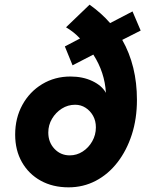

<svg xmlns="http://www.w3.org/2000/svg" viewBox="-20 -794 624 823"><path d="M274 9Q206 9 154.5 -19.5Q103 -48 74 -99Q45 -150 45 -217Q45 -288 76 -344.5Q107 -401 161 -433.5Q215 -466 282 -466Q335 -466 376 -446.5Q417 -427 434 -396Q429 -484 380 -560L291 -514L258 -595L323 -629Q310 -643 295 -655Q280 -667 263 -677L364 -774Q389 -756 411 -736.5Q433 -717 452 -695L548 -745L583 -663L504 -623Q567 -512 567 -366Q567 -285 545 -217Q523 -149 483.5 -98Q444 -47 390.5 -19Q337 9 274 9ZM279 -128Q309 -128 334.5 -144.5Q360 -161 375.5 -188.5Q391 -216 391 -248Q391 -276 379 -297.5Q367 -319 347 -332Q327 -345 302 -345Q271 -345 245 -328.5Q219 -312 203 -285Q187 -258 187 -226Q187 -184 213.5 -156Q240 -128 279 -128Z"/></svg>

Font: Red Hat Text VF
Style: Italic
Weight: 400
Italic angle: -12°
Designer: Pentagram, MCKL
Foundry: Pentagram, MCKL
Version: Version 1.023